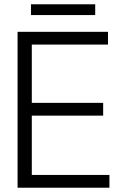

<svg xmlns="http://www.w3.org/2000/svg" viewBox="-20 -876 563 896"><path d="M62 0H490.7V-59.6H128.4V-336.4H461.4V-396H128.4V-668H483.9V-727.5H62ZM124.5 -805.7H424.3V-856H124.5Z"/></svg>

Font: Guggenheim Sans Display Light
Style: Regular
Weight: 300
Designer: Modified by Tom Baber under direction of Pentagram Design 2023
Foundry: rsms
Version: Version 1.001;Glyphs 3.1.2 (3151)